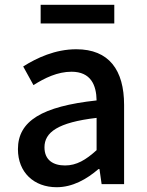

<svg xmlns="http://www.w3.org/2000/svg" viewBox="-20 -770 615 803"><path d="M217 13C283 13 342 -20 392 -63H396L405 0H499V-331C499 -477 436 -564 299 -564C211 -564 134 -528 77 -492L120 -414C167 -444 221 -470 279 -470C360 -470 383 -414 384 -350C155 -325 55 -264 55 -146C55 -49 122 13 217 13ZM252 -78C203 -78 166 -100 166 -154C166 -216 221 -258 384 -277V-142C339 -101 300 -78 252 -78ZM150 -672H458V-750H150Z"/></svg>

Font: Noto Sans HK Medium
Style: Regular
Weight: 500
Designer: Ryoko NISHIZUKA 西塚涼子 (kana, bopomofo & ideographs); Paul D. Hunt (Latin, Greek & Cyrillic); Sandoll Communications 산돌커뮤니
Foundry: Adobe
Version: Version 2.002;hotconv 1.0.116;makeotfexe 2.5.65601